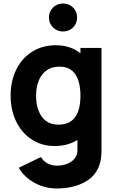

<svg xmlns="http://www.w3.org/2000/svg" viewBox="-20 -811 664 1086"><path d="M435 -540H554V37Q554 79.5 546 110Q527 181.5 460.8 218.2Q394.5 255 301 255Q233 255 175 223Q117 191 86 138L212 77Q224.5 100.5 248.8 113.2Q273 126 302 126Q333.5 126 360.2 115.5Q387 105 403 84.5Q419 64 418 35V-19.5Q363 15 289 15Q216 15 159.2 -22.2Q102.5 -59.5 71.2 -124.5Q40 -189.5 40 -270Q40 -352 71.8 -417Q103.5 -482 161.8 -518.5Q220 -555 296 -555Q377.5 -555 435 -510ZM435 -270Q435 -347 406.2 -390.5Q377.5 -434 316 -434Q272 -434 242.5 -412.2Q213 -390.5 198.5 -353.5Q184 -316.5 184 -270Q184 -197.5 216 -151.8Q248 -106 311 -106Q435 -106 435 -270ZM257 -712Q257 -734 267.5 -752Q278 -770 296 -780.5Q314 -791 336.5 -791Q359 -791 377.2 -780.5Q395.5 -770 405.8 -752Q416 -734 416 -712Q416 -690 405.8 -672Q395.5 -654 377.2 -643.5Q359 -633 336.5 -633Q314 -633 296 -643.5Q278 -654 267.5 -672Q257 -690 257 -712Z"/></svg>

Font: Hauora ExtraBold
Style: Regular
Weight: 800
Designer: Wayne Shih
Foundry: WCYS
Version: Version 1.001